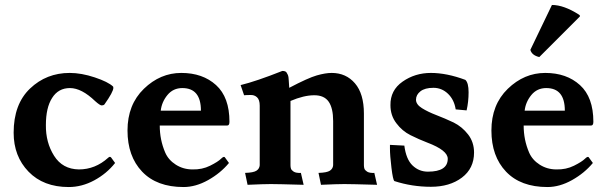

<svg xmlns="http://www.w3.org/2000/svg" viewBox="-20 -742 2442 774"><path d="M190 -347Q165 -308 165 -238Q164 -168 198 -114Q232 -60 298 -59Q364 -59 416 -106Q423 -113 428 -107L444 -85Q410 -42 360 -15Q310 12 257 12Q155 12 95 -50Q35 -112 35 -207Q35 -322 101 -385Q167 -448 261 -448Q308 -448 362 -430Q416 -412 436 -393Q437 -391 437 -388Q437 -372 401 -321Q397 -317 390 -317Q383 -317 364 -334Q309 -387 262 -387Q215 -387 190 -347Z M790 -296Q790 -387 715 -387Q678 -387 655 -359Q632 -331 628 -296ZM896 -236H624Q624 -178 646 -127Q659 -97 689 -78Q719 -59 756 -59Q795 -58 827 -74Q859 -90 871 -102Q883 -114 887 -107L903 -85Q869 -44 819 -16Q769 12 720 12Q612 12 553 -50Q494 -112 494 -216Q494 -320 560 -384Q626 -448 711 -448Q797 -448 851 -399Q905 -350 905 -251Q905 -236 896 -236Z M1146 -388Q1222 -428 1257 -438Q1292 -448 1317 -448Q1375 -448 1411 -406Q1447 -364 1447 -284V-76Q1447 -68 1449 -62Q1451 -56 1460 -50Q1470 -44 1489 -45L1500 3Q1395 0 1368 0Q1341 0 1274 3L1264 -45Q1298 -46 1310 -54Q1322 -62 1323 -76V-254Q1323 -306 1305 -332Q1287 -358 1247 -358Q1205 -358 1151 -335V-76Q1151 -68 1153 -62Q1155 -56 1164 -50Q1174 -44 1193 -45L1204 3Q1099 0 1072 0Q1045 0 978 3L968 -45Q1002 -46 1014 -54Q1026 -62 1027 -76V-316Q1027 -340 1016 -350Q1005 -360 989 -359Q973 -359 964 -358L950 -399Q1012 -414 1118 -456Q1131 -456 1135 -450Q1139 -444 1140 -441Q1142 -437 1143 -430Q1144 -423 1144 -418Q1144 -413 1145 -403Q1146 -393 1146 -388Z M1705 -50Q1785 -50 1785 -102Q1785 -136 1703 -167Q1669 -180 1635 -197Q1601 -214 1578 -245Q1554 -276 1554 -318Q1553 -378 1603 -413Q1653 -448 1717 -448Q1781 -448 1856 -420Q1869 -408 1869 -370Q1869 -332 1861 -297L1817 -301Q1811 -340 1786 -364Q1761 -388 1727 -388Q1693 -388 1675 -374Q1657 -360 1657 -340Q1657 -321 1681 -306Q1705 -291 1739 -278Q1773 -265 1809 -248Q1843 -231 1867 -200Q1891 -169 1891 -127Q1891 -63 1842 -26Q1793 11 1717 11Q1641 11 1570 -12Q1564 -16 1558 -66Q1552 -116 1552 -143V-158L1610 -155Q1617 -100 1643 -75Q1669 -50 1705 -50Z M2314 -683Q2318 -680 2318 -678Q2318 -676 2317 -675L2154 -512Q2124 -519 2118 -541L2205 -722Q2253 -722 2314 -683ZM2257 -296Q2257 -387 2182 -387Q2145 -387 2122 -359Q2099 -331 2095 -296ZM2363 -236H2091Q2091 -178 2113 -127Q2126 -97 2156 -78Q2186 -59 2223 -59Q2262 -58 2294 -74Q2326 -90 2338 -102Q2350 -114 2354 -107L2370 -85Q2336 -44 2286 -16Q2236 12 2187 12Q2079 12 2020 -50Q1961 -112 1961 -216Q1961 -320 2027 -384Q2093 -448 2178 -448Q2264 -448 2318 -399Q2372 -350 2372 -251Q2372 -236 2363 -236Z"/></svg>

Font: Lusitana
Style: Bold
Weight: 700
Designer: Ana Paula Megda
Foundry: Ana Paula Megda
Version: Version 1.001; ttfautohint (v1.4.1)